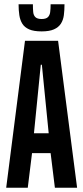

<svg xmlns="http://www.w3.org/2000/svg" viewBox="-20 -879 389 899"><path d="M9 0 97 -688H252L341 0H237L217 -162H130L110 0ZM139 -255H208L176 -576H171ZM175 -732Q138 -732 116.5 -741.5Q95 -751 84.5 -768Q74 -785 70.5 -808Q67 -831 67 -859H134Q134 -838 135.5 -822.5Q137 -807 146 -798.5Q155 -790 175 -790Q195 -790 204 -798.5Q213 -807 215 -822.5Q217 -838 217 -859H282Q282 -831 279 -808Q276 -785 265 -768Q254 -751 232.5 -741.5Q211 -732 175 -732Z"/></svg>

Font: Saira UltraCondensed
Style: Bold
Weight: 700
Width: 1
Designer: Hector Gatti with collaboration of the Omnibus-Type team
Foundry: Omnibus-Type
Version: Version 1.101